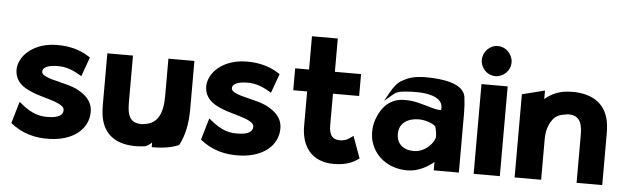

<svg xmlns="http://www.w3.org/2000/svg" viewBox="-47 -882 3492 1074"><g transform="rotate(5 1698.5 -345.5)"><path d="M36 -48C101 6 179 25 257 22C393 18 473 -55 473 -148C473 -211 429 -246 381 -270C323 -297 247 -303 204 -325C189 -333 183 -339 183 -350C183 -370 206 -384 248 -387C299 -391 339 -381 393 -349L403 -343L442 -451L436 -455C372 -498 295 -509 229 -504C115 -495 42 -424 39 -350C39 -271 102 -241 167 -219C213 -204 265 -193 297 -175C312 -166 321 -159 321 -144C321 -118 296 -102 250 -100C193 -96 147 -108 83 -161L72 -170Z M537 -483V-203C537 -190 537 -176 538 -164C543 -56 601 10 709 19C737 22 767 20 795 16C809 10 820 2 830 -8V18H840C898 18 944 9 982 -7C1012 -63 1026 -130 1026 -213V-483H880V-274C880 -177 854 -116 777 -107C772 -106 767 -105 762 -105C709 -105 686 -133 682 -191C681 -208 681 -225 681 -243V-483Z M1101 -48C1166 6 1244 25 1322 22C1458 18 1538 -55 1538 -148C1538 -211 1494 -246 1446 -270C1388 -297 1312 -303 1269 -325C1254 -333 1248 -339 1248 -350C1248 -370 1271 -384 1313 -387C1364 -391 1404 -381 1458 -349L1468 -343L1507 -451L1501 -455C1437 -498 1360 -509 1294 -504C1180 -495 1107 -424 1104 -350C1104 -271 1167 -241 1232 -219C1278 -204 1330 -193 1362 -175C1377 -166 1386 -159 1386 -144C1386 -118 1361 -102 1315 -100C1258 -96 1212 -108 1148 -161L1137 -170Z M1994 -20 1949 -143 1938 -135C1922 -123 1906 -112 1874 -112C1833 -112 1814 -136 1814 -191V-368H1961V-491H1814V-678H1669V-491H1591V-368H1669V-171C1670 -67 1721 23 1853 23C1933 23 1971 -4 1994 -20Z M2197 -476C2168 -464 2145 -430 2130 -403L2102 -353L2146 -390C2161 -403 2172 -410 2197 -413C2237 -418 2436 -438 2425 -333C2425 -331 2424 -328 2407 -330C2371 -334 2301 -363 2247 -367C2221 -369 2199 -369 2175 -363C2113 -346 2082 -298 2063 -246C2051 -212 2048 -176 2054 -137C2074 -41 2157 23 2265 23C2329 23 2382 -11 2413 -37V10H2554V-320C2554 -354 2552 -384 2548 -415C2535 -490 2417 -505 2323 -505C2265 -505 2228 -494 2197 -476ZM2292 -88C2232 -88 2195 -121 2195 -176C2195 -236 2243 -267 2305 -267C2349 -267 2391 -247 2400 -235C2405 -219 2409 -198 2409 -179C2409 -151 2360 -88 2292 -88Z M2627 -629C2627 -583 2664 -545 2710 -545C2755 -545 2794 -582 2794 -629C2794 -675 2756 -714 2710 -714C2664 -714 2627 -675 2627 -629ZM2784 10V-494H2637V10Z M3359 10V-270C3359 -283 3359 -296 3358 -309C3352 -423 3287 -489 3164 -495H3163C3150 -495 3136 -495 3122 -494C3067 -490 3026 -469 2994 -441V-489L2867 -457V10H3016V-216C3016 -263 3027 -298 3045 -323C3059 -347 3083 -361 3119 -365C3124 -366 3129 -368 3135 -368C3192 -368 3215 -336 3215 -260V10Z"/></g></svg>

Font: Bluebird
Style: SfBd
Weight: 700
Designer: Jasper
Foundry: Cannot Into Space Fonts
Version: Version 0.98